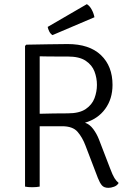

<svg xmlns="http://www.w3.org/2000/svg" viewBox="-20 -898 630 924"><path d="M521.5 -489.5Q521.5 -422 486.2 -373.8Q451 -325.5 389 -307.5Q411.5 -300 428.5 -277.2Q445.5 -254.5 456 -227.5L509.5 -88.5Q522 -55 530.8 -41Q539.5 -27 551 -17.5Q544 -5 529 0.5Q514 6 502 6Q480.5 6 470.2 -6.2Q460 -18.5 451 -41.5L391.5 -197Q376.5 -237 353.2 -263.8Q330 -290.5 279 -290.5H171V0Q156.5 3 134.5 3Q113.5 3 100.5 0V-677L106.5 -683Q158 -683.5 208.2 -684.8Q258.5 -686 305.5 -686Q410 -686 465.8 -632.8Q521.5 -579.5 521.5 -489.5ZM171 -627V-350.5Q203.5 -351.5 239.5 -352Q275.5 -352.5 306 -352.5Q362 -352.5 392.5 -373.2Q423 -394 434.8 -425.5Q446.5 -457 446.5 -489.5Q446.5 -522.5 434.8 -553.8Q423 -585 392.5 -605.5Q362 -626 306 -626Q289 -626 264.2 -626Q239.5 -626 214.5 -626.2Q189.5 -626.5 171 -627ZM398 -878Q411.5 -870 421.2 -852Q431 -834 434.5 -815L232.5 -729Q222.5 -735.5 216.8 -747.2Q211 -759 209.5 -768.5Z"/></svg>

Font: Signika Negative SC Light
Style: Regular
Weight: 300
Designer: Anna Giedryś
Foundry: Anna Giedryś
Version: Version 2.000; ttfautohint (v1.8.3) -l 8 -r 50 -G 200 -x 9 -